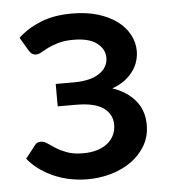

<svg xmlns="http://www.w3.org/2000/svg" viewBox="-44 -558 537 606"><g transform="rotate(-5 225.0 -255.5)"><path d="M34.5 -456 59 -414.5C63 -408.2 66.8 -404 70.2 -402C73.8 -400 78 -399 83 -399C87.7 -399 93.1 -400.8 99.2 -404.5C105.4 -408.2 113 -412.2 122 -416.8C131 -421.2 142.1 -425.4 155.2 -429.2C168.4 -433.1 184.3 -435 203 -435C236 -435 260.7 -428.7 277.2 -416C293.7 -403.3 302 -387.8 302 -369.5C302 -349.2 292.5 -332.7 273.5 -320C254.5 -307.3 227.7 -301 193 -301H135.5V-230H193C232.7 -230 261.7 -223.4 280.2 -210.2C298.7 -197.1 308 -179.2 308 -156.5C308 -144.8 305.7 -134.1 301 -124.3C296.3 -114.4 289.5 -105.8 280.5 -98.5C271.5 -91.2 260.5 -85.5 247.5 -81.5C234.5 -77.5 219.7 -75.5 203 -75.5C183 -75.5 166.2 -78 152.7 -83C139.2 -88 127.7 -93.5 118.2 -99.5C108.7 -105.5 100.5 -111 93.5 -116C86.5 -121 79.7 -123.5 73 -123.5C63.7 -123.5 57 -120.2 53 -113.5L22 -74C34.3 -59 48.2 -46.3 63.5 -36C78.8 -25.7 94.7 -17.2 111.2 -10.8C127.7 -4.2 144.4 0.4 161.2 3.2C178.1 6.1 194.3 7.5 210 7.5C236 7.5 261.1 4 285.2 -3C309.4 -10 330.7 -20.2 349.2 -33.5C367.7 -46.8 382.6 -63.1 393.7 -82.2C404.9 -101.4 410.5 -123.2 410.5 -147.5C410.5 -178.2 401.7 -204 384 -225C366.3 -246 342.3 -261.5 312 -271.5C328.3 -277.2 342.1 -284.3 353.2 -293C364.4 -301.7 373.4 -311 380.2 -321C387.1 -331 392 -341.2 395 -351.7C398 -362.2 399.5 -372.5 399.5 -382.5C399.5 -400.2 395.2 -417.2 386.7 -433.5C378.2 -449.8 365.8 -464.2 349.5 -476.7C333.2 -489.2 313 -499.2 289 -506.7C265 -514.2 237.3 -518 206 -518C167 -518 133.5 -512.2 105.5 -500.7C77.5 -489.2 53.8 -474.3 34.5 -456Z"/></g></svg>

Font: Lato Semibold
Style: Regular
Weight: 600
Designer: Lukasz Dziedzic
Foundry: tyPoland Lukasz Dziedzic
Version: Version 2.006; 2014-01-15